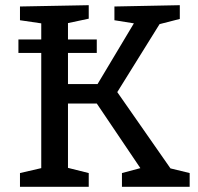

<svg xmlns="http://www.w3.org/2000/svg" viewBox="-20 -720 762 740"><path d="M51 -516V-568H139V-630L57 -642V-695L322 -700V-648L242 -631V-568H353V-516H242V-396H356L496 -630L421 -642V-695L673 -700V-647L595 -627L432 -365L637 -71L711 -53V0H450V-53L521 -72L353 -321H242V-73L322 -53V0H57V-53L139 -72V-516Z"/></svg>

Font: Bitter Medium
Style: Regular
Weight: 500
Designer: Sol Matas, and Bitter project Authors
Foundry: Sol Matas
Version: Version 2.001